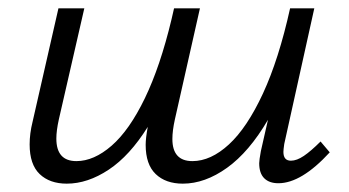

<svg xmlns="http://www.w3.org/2000/svg" viewBox="-20 -434 835 460"><path d="M329 -87Q329 -103 334 -130Q291 -61 240.5 -27.5Q190 6 140 6Q99 6 75 -17Q51 -40 51 -88Q51 -114 58 -142L120 -414H182L121 -148Q115 -121 115 -102Q115 -48 163 -48Q205 -48 247.5 -85Q290 -122 327 -198.5Q364 -275 391 -388L397 -414H459L399 -148Q393 -121 393 -101Q393 -48 441 -48Q485 -48 528.5 -88Q572 -128 610 -210Q648 -292 675 -414H733L661 -89Q659 -75 659 -70Q659 -49 677 -49Q691 -49 708 -60.5Q725 -72 748 -95L770 -69Q702 5 647 5Q625 5 613 -7Q601 -19 601 -43Q601 -50 605 -72L622 -147Q577 -70 524 -32Q471 6 418 6Q377 6 353 -17Q329 -40 329 -87Z"/></svg>

Font: LXGW Bright GB
Style: Italic
Weight: 400
Italic angle: -12°
Designer: Christian Thalmann (Catharsis Fonts)
Foundry: LXGW / Christian Thalmann (Catharsis Fonts) / Fontworks Inc.
Version: Version 5.510